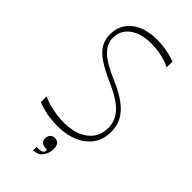

<svg xmlns="http://www.w3.org/2000/svg" viewBox="-281 -788 1067 1067"><g transform="rotate(45 253.0 -254.5)"><path d="M60 -13V-59Q92 -43 138 -33Q184 -23 230 -23Q321 -23 374 -64.5Q427 -106 427 -177Q427 -234 386.5 -277.5Q346 -321 256 -360Q188 -390 145.5 -418Q103 -446 84 -478Q65 -510 65 -551Q65 -627 121 -671.5Q177 -716 271 -716Q296 -716 321.5 -713Q347 -710 371.5 -704Q396 -698 418 -690V-644Q388 -660 347 -669Q306 -678 264 -678Q184 -678 137 -643Q90 -608 90 -549Q90 -502 129 -464Q168 -426 265 -385Q331 -357 372.5 -325.5Q414 -294 434 -257Q454 -220 454 -174Q454 -86 389.5 -35Q325 16 215 16Q189 16 162 12.5Q135 9 109 2.5Q83 -4 60 -13ZM219 207V180Q221 180 223 180Q225 180 227 180Q253 180 262.5 173Q272 166 272 156Q272 150 267.5 149Q263 148 256 148Q239 148 229 138.5Q219 129 219 113Q219 95 228.5 83.5Q238 72 257 72Q272 72 283.5 82Q295 92 295 122Q295 152 277.5 178Q260 204 219 207Z"/></g></svg>

Font: Ojuju ExtraLight
Style: Regular
Weight: 200
Designer: Chisaokwu Joboson, Mirko Velimirovic
Foundry: Udi Foundry
Version: Version 1.000